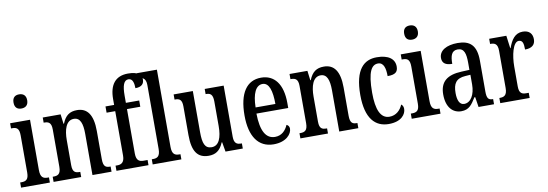

<svg xmlns="http://www.w3.org/2000/svg" viewBox="-58 -1168 4500 1576"><g transform="rotate(-10 2192.5 -380.0)"><path d="M132 -639C164 -639 190 -655 190 -698C190 -741 164 -757 132 -757C100 -757 76 -741 76 -698C76 -655 100 -639 132 -639ZM16 0H256V-43H246C209 -43 185 -55 185 -117V-536H19V-493H30C66 -493 87 -481 87 -423V-113C87 -54 63 -43 26 -43H16Z M287 0H517V-43H512C477 -43 453 -51 453 -110V-319C453 -402 474 -481 540 -481C593 -481 611 -429 611 -344V0H770V-43H766C731 -43 709 -52 709 -115V-350C709 -487 662 -547 578 -547C517 -547 480 -521 454 -456H450L440 -536H291V-493H295C330 -493 355 -484 355 -425V-115C355 -52 329 -43 293 -43H287Z M811 0H1078V-43H1045C1013 -43 984 -52 984 -114V-484H1095V-536H984V-595C984 -679 999 -723 1038 -723C1074 -723 1082 -680 1082 -641C1135 -641 1155 -666 1155 -700C1155 -738 1128 -770 1042 -770C937 -770 886 -704 886 -584V-536H814V-484H886V-114C886 -52 854 -43 825 -43H811Z M1113 0H1352V-43H1343C1306 -43 1282 -55 1282 -117V-760H1113V-717H1123C1151 -717 1183 -708 1183 -650V-117C1183 -55 1159 -43 1123 -43H1113Z M1579 10C1634 10 1674 -12 1702 -80H1706L1720 0H1864V-43H1859C1826 -43 1799 -51 1799 -110V-536H1641V-493H1644C1677 -493 1701 -484 1701 -421V-217C1701 -120 1676 -55 1615 -55C1558 -55 1542 -101 1542 -193V-536H1382V-493H1386C1422 -493 1444 -483 1444 -425V-186C1444 -49 1487 10 1579 10Z M2121 10C2227 10 2274 -51 2274 -94C2274 -113 2263 -124 2251 -129C2232 -85 2198 -48 2142 -48C2067 -48 2026 -116 2024 -263H2289V-305C2289 -463 2222 -547 2112 -547C1993 -547 1925 -452 1925 -264C1925 -90 1993 10 2121 10ZM2191 -314H2026C2028 -429 2059 -494 2115 -494C2170 -494 2191 -422 2191 -314Z M2344 0H2574V-43H2569C2534 -43 2510 -51 2510 -110V-319C2510 -402 2531 -481 2597 -481C2650 -481 2668 -429 2668 -344V0H2827V-43H2823C2788 -43 2766 -52 2766 -115V-350C2766 -487 2719 -547 2635 -547C2574 -547 2537 -521 2511 -456H2507L2497 -536H2348V-493H2352C2387 -493 2412 -484 2412 -425V-115C2412 -52 2386 -43 2350 -43H2344Z M3080 10C3187 10 3225 -48 3225 -91C3225 -110 3218 -122 3207 -130C3189 -86 3152 -48 3096 -48C3022 -48 2989 -125 2989 -266C2989 -444 3025 -495 3078 -495C3125 -495 3138 -443 3138 -379C3203 -379 3225 -399 3225 -444C3225 -507 3174 -547 3076 -547C2971 -547 2890 -480 2890 -265C2890 -68 2968 10 3080 10Z M3388 -639C3420 -639 3446 -655 3446 -698C3446 -741 3420 -757 3388 -757C3356 -757 3332 -741 3332 -698C3332 -655 3356 -639 3388 -639ZM3272 0H3512V-43H3502C3465 -43 3441 -55 3441 -117V-536H3275V-493H3286C3322 -493 3343 -481 3343 -423V-113C3343 -54 3319 -43 3282 -43H3272Z M3684 10C3750 10 3774 -28 3809 -84H3816L3829 0H3958V-43H3955C3919 -43 3906 -59 3906 -115V-373C3906 -500 3853 -547 3750 -547C3658 -547 3595 -511 3595 -449C3595 -407 3622 -386 3678 -386C3678 -452 3690 -495 3742 -495C3796 -495 3808 -448 3808 -373V-313L3742 -310C3621 -305 3561 -257 3561 -151C3561 -41 3616 10 3684 10ZM3718 -45C3680 -45 3663 -84 3663 -145C3663 -223 3688 -264 3766 -269L3809 -272V-191C3809 -107 3773 -45 3718 -45Z M4010 0H4255V-43H4234C4201 -43 4175 -51 4175 -110V-276C4175 -368 4200 -477 4247 -477C4278 -477 4287 -453 4287 -398C4345 -398 4373 -424 4373 -469C4373 -515 4347 -546 4292 -546C4227 -546 4195 -495 4172 -430H4169L4155 -536H4012V-493H4015C4050 -493 4075 -484 4075 -425V-115C4075 -52 4048 -43 4013 -43H4010Z"/></g></svg>

Font: Noto Serif Tamil ExtraCondensed Medium
Style: Italic
Weight: 500
Width: 2
Italic angle: -12°
Designer: Indian Type Foundry, Tom Grace, and the Monotype Design Team
Foundry: Monotype Imaging Inc.
Version: Version 2.003